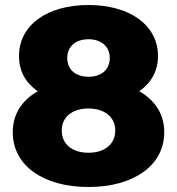

<svg xmlns="http://www.w3.org/2000/svg" viewBox="-20 -734 708 768"><path d="M334 -123C269 -123 227 -157 227 -212C227 -266 269 -300 334 -300C398 -300 441 -266 441 -212C441 -157 398 -123 334 -123ZM334 -427C283 -427 249 -455 249 -502C249 -549 283 -577 334 -577C384 -577 419 -549 419 -502C419 -455 385 -427 334 -427ZM537 -369C584 -402 612 -449 612 -510C612 -634 498 -714 334 -714C169 -714 56 -634 56 -510C56 -449 83 -402 131 -369C68 -333 31 -278 31 -205C31 -72 153 14 334 14C514 14 637 -72 637 -205C637 -278 600 -333 537 -369Z"/></svg>

Font: Montserrat-Alt1 ExtBd
Style: Regular
Weight: 800
Designer: Differentunic
Foundry: Differentunic
Version: Version 7.222